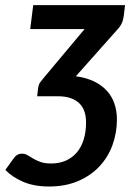

<svg xmlns="http://www.w3.org/2000/svg" viewBox="-90 -532 524 734"><path d="M55 -189.5 52 -164H131C150.7 -164 167.3 -161.5 181 -156.5C194.7 -151.5 205.8 -144.6 214.5 -135.8C223.2 -126.9 229.4 -116.4 233.2 -104.2C237.1 -92.1 239 -78.7 239 -64C239 -40 236 -18.2 230 1.2C224 20.8 215.2 37.2 203.8 50.8C192.2 64.2 178.2 74.7 161.8 82C145.2 89.3 126.5 93 105.5 93C89.2 93 75.7 91.1 65 87.2C54.3 83.4 45 79.1 37 74.2C29 69.4 21.8 65.1 15.2 61.2C8.8 57.4 1.8 55.5 -5.5 55.5C-12.5 55.5 -18.6 57 -23.8 60C-28.9 63 -33.5 67.3 -37.5 73L-69.5 117.5C-52.5 135.5 -30 150.6 -2 162.8C26 174.9 59 181 97 181C139 181 176.2 174.1 208.5 160.2C240.8 146.4 268 127.8 290 104.2C312 80.8 328.7 53.5 340 22.5C351.3 -8.5 357 -41.2 357 -75.5C357 -96.8 353.8 -116.8 347.5 -135.5C341.2 -154.2 331.5 -170.7 318.5 -185C305.5 -199.3 289.2 -211.2 269.5 -220.8C249.8 -230.2 226.7 -236.8 200 -240.5L352.5 -412C357.2 -417 361.2 -421.7 364.8 -426C368.2 -430.3 371.2 -434.8 373.8 -439.5C376.2 -444.2 378.2 -449.2 379.8 -454.8C381.2 -460.2 382.5 -466.7 383.5 -474L388 -512.5H37L25.5 -421H233.5L76 -233C71.7 -227.7 68.2 -223.3 65.8 -220C63.2 -216.7 61.3 -213.7 60 -211C58.7 -208.3 57.7 -205.4 57 -202.2C56.3 -199.1 55.7 -194.8 55 -189.5Z"/></svg>

Font: Lato
Style: Bold Italic
Weight: 700
Italic angle: -7°
Designer: Lukasz Dziedzic
Foundry: tyPoland Lukasz Dziedzic
Version: Version 2.007; 2014-02-27